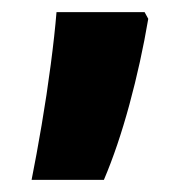

<svg xmlns="http://www.w3.org/2000/svg" viewBox="-20 -159 314 316"><path d="M224 -128Q212 -57 193 13Q174 83 151 137H32Q40 97 48.5 47Q57 -3 63.5 -52.5Q70 -102 73 -139H218Z"/></svg>

Font: Noto Sans Lao Looped UI Cond ExBd
Style: Regular
Weight: 800
Width: 3
Designer: Mark Frömberg, Ben Mitchell
Foundry: The Fontpad Ltd
Version: Version 1.001; ttfautohint (v1.8.4.7-5d5b)